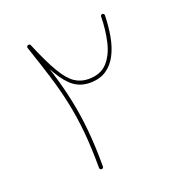

<svg xmlns="http://www.w3.org/2000/svg" viewBox="-113 -688 741 792"><g transform="rotate(-20 257.5 -291.5)"><path d="M277.8 -342.8Q321.3 -342.8 350.1 -362.3Q378.9 -381.8 396.2 -415.5Q413.6 -449.2 421.4 -492.7Q429.2 -536.1 430.2 -584Q430.2 -587.4 427.7 -589.8Q425.3 -592.3 421.9 -592.3Q418.5 -592.3 416 -589.8Q413.6 -587.4 413.6 -584Q412.6 -524.9 400.6 -473.6Q388.7 -422.4 359.6 -390.9Q330.6 -359.4 277.8 -359.4Q244.6 -359.4 217.8 -377.2Q190.9 -395 163.6 -441.2Q136.2 -487.3 100.6 -572.3Q99.1 -576.2 95.5 -576.7Q91.8 -577.1 88.4 -575.7Q85.9 -574.2 84.7 -571.8Q83.5 -569.3 85 -565.4Q122.1 -481.9 150.9 -433.3Q179.7 -384.8 209.2 -363.8Q238.8 -342.8 277.8 -342.8ZM200.2 8.3Q204.1 8.3 206.5 5.9Q209 3.4 209 0Q209 -88.9 202.1 -160.6Q195.3 -232.4 181.6 -297.1Q168 -361.8 147.7 -427.7Q127.4 -493.7 101.1 -571.3Q100.1 -574.7 96.7 -576.2Q93.3 -577.6 89.8 -576.7Q86.4 -575.7 85 -572.3Q83.5 -568.8 84.5 -565.4Q110.8 -487.8 131.1 -422.4Q151.4 -356.9 164.8 -293.5Q178.2 -230 185.1 -159.2Q191.9 -88.4 191.9 0Q191.9 3.4 194.3 5.9Q196.8 8.3 200.2 8.3Z"/></g></svg>

Font: Mikhak VF
Style: Regular
Weight: 100
Designer: Amin Abedi
Version: Version 3.001